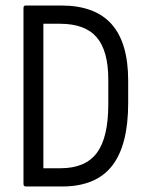

<svg xmlns="http://www.w3.org/2000/svg" viewBox="-20 -675 532 695"><path d="M74 0Q65 0 65 -9V-646Q65 -655 73 -655H202Q324 -655 384 -587.5Q444 -520 444 -383V-302Q444 -149 385.5 -74.5Q327 0 205 0ZM137 -66H199Q289 -66 330.5 -121.5Q372 -177 372 -297V-387Q372 -491 330 -540Q288 -589 197 -589H137Z"/></svg>

Font: Sofia Sans Condensed
Style: Regular
Weight: 400
Designer: Botio Nikoltchev, Ani Petrova
Foundry: lettersoup
Version: Version 4.100